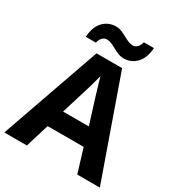

<svg xmlns="http://www.w3.org/2000/svg" viewBox="-212 -1063 1115 1201"><g transform="rotate(30 345.0 -462.5)"><path d="M527 0 475 -170H215L163 0H0L252 -717H437L690 0ZM439 -297 387 -463Q382 -480 374 -506Q366 -532 358 -559Q350 -586 345 -606Q340 -586 331.5 -556.5Q323 -527 315.5 -500.5Q308 -474 304 -463L253 -297ZM142 -773Q148 -851 185.5 -887.5Q223 -924 275 -924Q302 -924 327.5 -911Q353 -898 377.5 -885.5Q402 -873 425 -873Q440 -873 454 -886Q468 -899 474 -925H547Q541 -848 503 -811Q465 -774 414 -774Q388 -774 362.5 -786.5Q337 -799 312.5 -812Q288 -825 264 -825Q249 -825 235 -812Q221 -799 215 -773Z"/></g></svg>

Font: Noto IKEA Arabic
Style: Bold
Weight: 700
Designer: Monotype Design Team
Foundry: Monotype Imaging Inc.
Version: Version 1.200